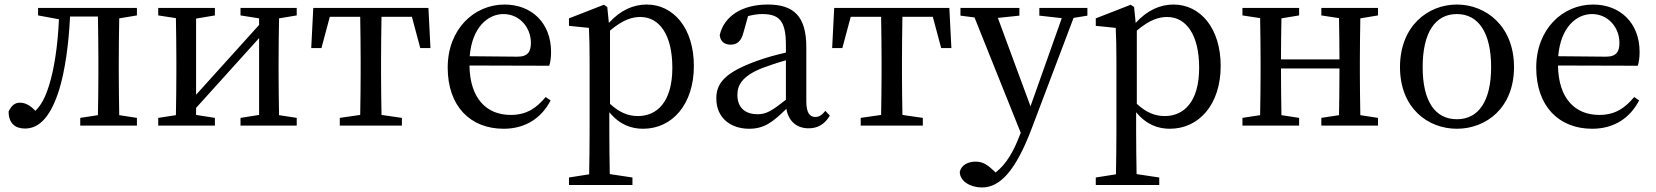

<svg xmlns="http://www.w3.org/2000/svg" viewBox="-20 -554 7304 847"><path d="M584 -486V-519H148V-486L240 -469C235 -353 219 -248 196 -176C179 -122 162 -91 136 -65C115 -87 94 -101 68 -101C44 -101 30 -87 18 -62C18 -11 46 13 90 13C142 13 198 -21 241 -158C266 -239 283 -355 289 -481H412C413 -425 414 -344 414 -289V-230C414 -177 413 -101 412 -46L334 -34V0H584V-34L506 -46C505 -101 504 -177 504 -230V-289C504 -342 505 -418 506 -473Z M1289 -486V-519H1041V-486L1123 -473V-444L845 -136V-472L928 -486V-519H678V-486L756 -474C757 -418 758 -342 758 -289V-230C758 -177 757 -101 756 -46L678 -34V0H928V-34L845 -47V-78L1123 -386V-47L1041 -34V0H1289V-34L1211 -46C1210 -101 1209 -177 1209 -230V-289C1209 -342 1210 -418 1211 -473Z M1797 -480 1834 -342H1879L1870 -519H1362L1353 -342H1398L1435 -480H1569C1570 -424 1571 -344 1571 -289V-230C1571 -177 1570 -102 1569 -47L1479 -34V0H1753V-34L1663 -47C1662 -102 1661 -177 1661 -230V-289C1661 -344 1662 -424 1663 -480Z M2052 -306C2063 -436 2134 -492 2201 -492C2272 -492 2322 -433 2322 -365C2322 -329 2311 -304 2263 -304ZM2403 -264C2408 -279 2411 -300 2411 -325C2411 -454 2324 -534 2206 -534C2071 -534 1955 -425 1955 -256C1955 -85 2055 14 2202 14C2299 14 2369 -34 2409 -111L2387 -126C2348 -79 2305 -47 2233 -47C2126 -47 2053 -120 2051 -265Z M2671 -419C2730 -469 2771 -479 2805 -479C2888 -479 2946 -402 2946 -255C2946 -104 2878 -42 2794 -42C2752 -42 2713 -57 2671 -96ZM2659 -523 2644 -533 2490 -473V-440L2578 -431C2580 -387 2581 -348 2581 -287V31C2581 90 2580 153 2579 215L2490 229V262H2770V229L2670 214C2669 152 2668 88 2668 28V-59C2715 -2 2767 14 2817 14C2945 14 3041 -93 3041 -263C3041 -431 2950 -534 2833 -534C2775 -534 2718 -510 2666 -453Z M3447 -114C3386 -66 3361 -50 3322 -50C3271 -50 3233 -76 3233 -135C3233 -175 3250 -218 3346 -255C3370 -264 3408 -277 3447 -288ZM3621 -65C3607 -48 3595 -38 3577 -38C3552 -38 3537 -56 3537 -108V-346C3537 -482 3482 -534 3367 -534C3254 -534 3174 -483 3155 -399C3158 -372 3174 -357 3204 -357C3232 -357 3250 -374 3259 -408L3280 -483C3303 -489 3323 -492 3342 -492C3416 -492 3447 -464 3447 -356V-322C3403 -312 3356 -299 3321 -286C3178 -235 3140 -187 3140 -120C3140 -32 3205 14 3285 14C3351 14 3389 -15 3449 -74C3458 -21 3493 12 3547 12C3585 12 3616 -3 3641 -44Z M4095 -480 4132 -342H4177L4168 -519H3660L3651 -342H3696L3733 -480H3867C3868 -424 3869 -344 3869 -289V-230C3869 -177 3868 -102 3867 -47L3777 -34V0H4051V-34L3961 -47C3960 -102 3959 -177 3959 -230V-289C3959 -344 3960 -424 3961 -480Z M4777 -519H4565V-485L4664 -474L4526 -85L4382 -475L4477 -485V-519H4217V-485L4279 -477L4483 32L4478 44C4453 110 4421 169 4372 207L4364 199C4335 172 4315 159 4284 159C4252 159 4221 173 4214 204C4214 245 4260 273 4312 273C4392 273 4461 199 4532 11L4716 -475L4777 -485Z M4995 -419C5054 -469 5095 -479 5129 -479C5212 -479 5270 -402 5270 -255C5270 -104 5202 -42 5118 -42C5076 -42 5037 -57 4995 -96ZM4983 -523 4968 -533 4814 -473V-440L4902 -431C4904 -387 4905 -348 4905 -287V31C4905 90 4904 153 4903 215L4814 229V262H5094V229L4994 214C4993 152 4992 88 4992 28V-59C5039 -2 5091 14 5141 14C5269 14 5365 -93 5365 -263C5365 -431 5274 -534 5157 -534C5099 -534 5042 -510 4990 -453Z M6059 -486V-519H5809V-486L5887 -474C5888 -420 5889 -346 5889 -292H5631C5631 -346 5632 -419 5633 -473L5711 -486V-519H5461V-486L5539 -474C5540 -418 5541 -342 5541 -289V-230C5541 -177 5540 -101 5539 -46L5461 -34V0H5711V-34L5633 -46C5632 -101 5631 -179 5631 -252H5889C5889 -179 5888 -100 5887 -46L5809 -34V0H6059V-34L5981 -46C5980 -102 5979 -177 5979 -230V-289C5979 -342 5980 -418 5981 -473Z M6407 14C6535 14 6659 -77 6659 -258C6659 -440 6534 -534 6407 -534C6279 -534 6156 -439 6156 -258C6156 -78 6278 14 6407 14ZM6407 -28C6311 -28 6256 -107 6256 -258C6256 -410 6311 -492 6407 -492C6502 -492 6558 -410 6558 -258C6558 -107 6502 -28 6407 -28Z M6854 -306C6865 -436 6936 -492 7003 -492C7074 -492 7124 -433 7124 -365C7124 -329 7113 -304 7065 -304ZM7205 -264C7210 -279 7213 -300 7213 -325C7213 -454 7126 -534 7008 -534C6873 -534 6757 -425 6757 -256C6757 -85 6857 14 7004 14C7101 14 7171 -34 7211 -111L7189 -126C7150 -79 7107 -47 7035 -47C6928 -47 6855 -120 6853 -265Z"/></svg>

Font: Noto Serif SC Medium
Style: Regular
Weight: 500
Designer: Ryoko NISHIZUKA 西塚涼子 (kana & ideographs); Frank Grießhammer (Latin, Greek & Cyrillic); Wenlong ZHANG 张文龙 (bopomofo); San
Foundry: Adobe Systems Incorporated
Version: Version 1.001;PS 1.001;hotconv 16.6.54;makeotf.lib2.5.65590